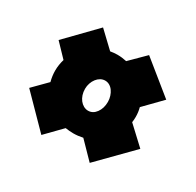

<svg xmlns="http://www.w3.org/2000/svg" viewBox="-97 -652 623 611"><g transform="rotate(30 214.0 -346.5)"><path d="M251.5 -346.2Q251.5 -356.9 248.3 -366.9Q245.1 -377 239.7 -384.5Q234.4 -392.1 226.8 -396.5Q219.2 -400.9 210.4 -400.9Q201.7 -400.9 193.8 -396.5Q186 -392.1 180.2 -384.5Q174.3 -377 170.9 -366.9Q167.5 -356.9 167.5 -346.2Q167.5 -334.5 170.9 -324.2Q174.3 -314 180.2 -306.6Q186 -299.3 193.8 -294.9Q201.7 -290.5 210.4 -290.5Q228 -290.5 239.7 -306.6Q251.5 -322.8 251.5 -346.2ZM12.2 -259.8 61.5 -309.6Q56.2 -329.6 56.2 -349.1Q56.2 -360.4 57.9 -370.8Q59.6 -381.3 62.5 -391.1L17.1 -438.5L119.6 -543.9L177.2 -489.3Q183.6 -490.2 189.7 -491Q195.8 -491.7 202.6 -491.7Q211.4 -491.7 220 -490.7Q228.5 -489.7 236.8 -487.8L290.5 -541L408.7 -445.3L347.7 -382.8Q352.1 -366.7 352.1 -349.1Q352.1 -339.4 350.6 -329.1L415.5 -268.6L298.3 -149.4L240.7 -208.5Q222.7 -204.6 205.6 -204.6Q198.2 -204.6 190.9 -205.3Q183.6 -206.1 176.8 -207L120.6 -149.4Z"/></g></svg>

Font: Luckiest Guy RUS-BEL-UKR
Style: Regular
Weight: 400
Designer: Astigmatic (AOETI)
Foundry: Astigmatic (AOETI)
Version: Version 1.00 March 11, 2019, initial release